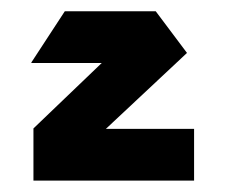

<svg xmlns="http://www.w3.org/2000/svg" viewBox="-20 -778 400 341"><path d="M35.7 -666.1V-667.1L95.1 -758H256.6L258 -666.1ZM98.8 -484.3 39.4 -549.1V-549.9L256.6 -758L312.1 -684ZM39.4 -457.2V-549.1H324.7V-457.2Z"/></svg>

Font: Foldit Thin
Style: Regular
Weight: 100
Designer: Sophia Tai
Foundry: Sophia Tai
Version: Version 1.003